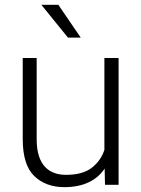

<svg xmlns="http://www.w3.org/2000/svg" viewBox="-20 -770 589 800"><path d="M474.1 0V-528.3H415V-145.5C405.3 -115.7 387.7 -90.8 362.8 -71.3C337.4 -51.3 301.3 -41.5 254.9 -41.5C188.5 -41.5 132.8 -77.1 132.8 -189.5V-528.3H74.7V-190.4C74.7 -118.7 90.8 -67.4 122.6 -36.6C154.3 -5.9 196.3 9.8 248 9.8C328.6 9.8 383.3 -19 416 -67.4L417.5 0ZM152.3 -750 263.2 -613.3H316.4L223.1 -750Z"/></svg>

Font: Vazirmatn ExtraLight
Style: Regular
Weight: 200
Designer: Saber Rastikerdar
Foundry: Saber Rastikerdar
Version: Version 33.003